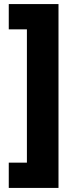

<svg xmlns="http://www.w3.org/2000/svg" viewBox="-20 -754 364 942"><path d="M23 44H112V-610H23V-734H267V168H23Z"/></svg>

Font: Noto Sans Hebrew Thin Black
Style: Regular
Weight: 900
Version: Version 3.001